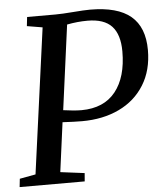

<svg xmlns="http://www.w3.org/2000/svg" viewBox="-57 -798 721 845"><g transform="rotate(-5 303.5 -375.5)"><path d="M295 -265Q260.5 -265 208.5 -268L179.5 -50L286 -36.5L283 0H-4.5L-0.5 -36.5L70 -49.5L157.5 -691.5L89 -703L93.5 -743H218.5Q247 -743 297 -747Q346 -751 372 -751Q493.5 -751 552 -701.8Q610.5 -652.5 610.5 -552Q610.5 -462.5 570.2 -397.8Q530 -333 458.5 -299Q387 -265 295 -265ZM356.5 -703.5Q312.5 -703.5 266 -694.5L216 -320.5Q264 -313.5 297 -313.5Q395.5 -314 446.8 -378Q498 -442 498 -555.5Q498 -630 464 -666.8Q430 -703.5 356.5 -703.5Z"/></g></svg>

Font: Merriweather Text
Style: Italic
Weight: 400
Italic angle: -7.8°
Designer: Eben Sorkin
Foundry: Eben Sorkin
Version: Version 2.100